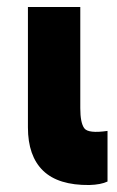

<svg xmlns="http://www.w3.org/2000/svg" viewBox="-20 -522 335 550"><path d="M210 -502V-212Q210 -170 221.5 -154.5Q233 -139 288 -147V-2Q269 7 236 8Q147 9 103.5 -33Q60 -75 60 -157V-502Z"/></svg>

Font: Montserrat GRBold
Style: Regular
Weight: 700
Designer: Julieta Ulanovsky
Foundry: Julieta Ulanovsky
Version: Version 1.00 May 29, 2023, initial release